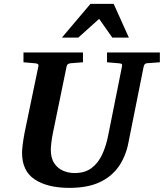

<svg xmlns="http://www.w3.org/2000/svg" viewBox="-20 -937 831 974"><path d="M332 16.1Q221.2 16.1 156.5 -26.6Q91.8 -69.3 91.8 -162.1Q91.8 -176.3 95.2 -203.9Q98.6 -231.4 105 -265.1L174.8 -601.1Q176.3 -609.9 170.9 -612.8Q165.5 -615.7 154.8 -616.2L99.1 -621.1V-670.9H400.9V-621.1L338.9 -616.2Q320.3 -614.7 317.9 -600.1L249 -265.1Q243.2 -236.8 240.5 -213.6Q237.8 -190.4 237.8 -176.8Q237.8 -134.3 255.4 -108.4Q272.9 -82.5 300.5 -70.8Q328.1 -59.1 357.9 -59.1Q410.2 -59.1 443.8 -84Q477.5 -108.9 497.8 -152.1Q518.1 -195.3 528.8 -250L599.1 -601.1Q600.6 -609.9 596.4 -612.8Q592.3 -615.7 580.1 -616.2L522.9 -621.1V-670.9H791V-621.1L725.1 -616.2Q712.4 -614.7 709 -600.1L631.8 -214.8Q618.7 -145.5 583 -93.5Q547.4 -41.5 485.8 -12.7Q424.3 16.1 332 16.1ZM633.8 -746.1H549.8L482.9 -841.3L377 -746.1H293.9L439 -917.5H556.6Z"/></svg>

Font: Charis
Style: Bold Italic
Weight: 700
Italic angle: -11°
Designer: Walt Agee, Miriam Martin, Annie Olsen, Victor Gaultney, Lorna Priest, Alan Ward, Bob Hallissy, Martin Hosken, Sharon Cor
Foundry: SIL Global
Version: Version 7.000